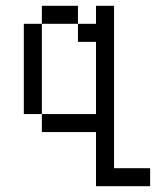

<svg xmlns="http://www.w3.org/2000/svg" viewBox="-20 -520 540 665"><path d="M500 125V62.5H375V-500H312.5V-437.5H250V-375H312.5Q312.5 -375 312.5 -125H125V-62.5H312.5V125ZM125 -125V-437.5H62.5V-125ZM125 -437.5H250V-500H125Z"/></svg>

Font: CalcUnifontExMono
Style: Regular
Weight: 500
Version: Version 15.0.06